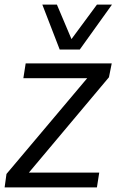

<svg xmlns="http://www.w3.org/2000/svg" viewBox="-22 -810 504 830"><path d="M-2 0 6 -58 355 -472H79L89 -536H461L449 -476L103 -64H407L397 0ZM462 -790 323 -596H236L161 -790H224L287 -641L397 -790Z"/></svg>

Font: Georama
Style: Italic
Weight: 400
Italic angle: -9°
Designer: Jean-Baptiste Levee
Foundry: Production Type
Version: Version 1.000